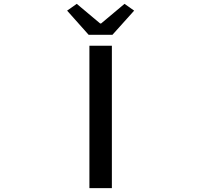

<svg xmlns="http://www.w3.org/2000/svg" viewBox="-20 -973 1040 993"><path d="M442.4 0V-736.3H558.6V0ZM438.5 -793 327.1 -918 377 -953.1 498 -851.6H502.9L624 -953.1L673.8 -918L561.5 -793Z"/></svg>

Font: Gen Shin Gothic Monospace Medium
Style: Regular
Weight: 500
Designer: [Source Han Sans]
Ryoko NISHIZUKA  (kana & ideographs); Paul D. Hunt (Latin, Greek & Cyrillic); Wenlong ZHANG  (bopomofo
Version: Version 1.002.20150607